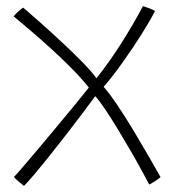

<svg xmlns="http://www.w3.org/2000/svg" viewBox="-20 -596 611 628"><path d="M58.5 12Q52 7 44.8 1Q37.5 -5 32.2 -10Q27 -15 25.5 -17Q33 -24.5 54.2 -49.2Q75.5 -74 104.8 -108.8Q134 -143.5 165.2 -181Q196.5 -218.5 224.5 -252.5Q252.5 -286.5 270.5 -309.5Q246 -340.5 213.2 -373.5Q180.5 -406.5 145.5 -438.2Q110.5 -470 78.8 -497Q47 -524 24.5 -542.5Q27.5 -546.5 31 -550Q34.5 -553.5 38.5 -557.2Q42.5 -561 47 -564.5Q51.5 -568 56 -571Q75 -555 108.8 -525Q142.5 -495 180.2 -460Q218 -425 249.5 -392.8Q281 -360.5 295.5 -340Q341.5 -398 381.8 -462.5Q422 -527 447.5 -576Q454.5 -574 468 -569Q481.5 -564 487 -560Q471.5 -529.5 443.8 -485.2Q416 -441 383.2 -394.8Q350.5 -348.5 319 -312Q339 -289.5 365.2 -250.2Q391.5 -211 418.5 -166Q445.5 -121 468.5 -81Q491.5 -41 505 -17Q502.5 -13.5 489.5 -5Q476.5 3.5 468 7.5Q460 -8 444.2 -37Q428.5 -66 408.2 -101Q388 -136 366.5 -171.5Q345 -207 325.5 -236.2Q306 -265.5 291.5 -281.5Q274 -257.5 248.8 -224Q223.5 -190.5 195.2 -154Q167 -117.5 139.8 -83.5Q112.5 -49.5 91 -24.2Q69.5 1 58.5 12Z"/></svg>

Font: Grandstander Thin Thin
Style: Regular
Weight: 250
Version: Version 1.200